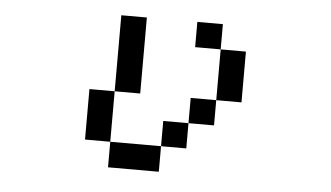

<svg xmlns="http://www.w3.org/2000/svg" viewBox="-42 -506 1083 629"><g transform="rotate(5 500.0 -192.0)"><path d="M583 -359.4V-442.4H667V-359.4ZM250 -26.4V-192.4H333V-442.4H417V-192.4H333V-26.4H500V-109.4H583V-192.4H667V-359.4H750V-192.4H667V-109.4H583V-26.4H500V57.6H333V-26.4Z"/></g></svg>

Font: KH Dot kagurazaka 12
Style: Regular
Weight: 400
Designer: Original version for X68000 by Keitarou Hiraki (http://hp.vector.co.jp/authors/VA000874/) / TrueType conversion by Homem
Version: Version 1.00.20150527